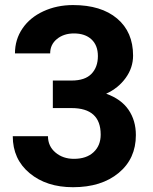

<svg xmlns="http://www.w3.org/2000/svg" viewBox="-20 -741 614 770"><path d="M191.9 -418H267.1Q320.8 -418 346.7 -444.8Q372.6 -471.7 372.6 -516.1Q372.6 -559.1 346.9 -583Q321.3 -606.9 276.4 -606.9Q235.8 -606.9 208.5 -584.7Q181.2 -562.5 181.2 -526.9H40Q40 -582.5 70.1 -626.7Q100.1 -670.9 154.1 -695.8Q208 -720.7 272.9 -720.7Q385.7 -720.7 449.7 -666.7Q513.7 -612.8 513.7 -518.1Q513.7 -469.2 483.9 -428.2Q454.1 -387.2 405.8 -365.2Q465.8 -343.8 495.4 -300.8Q524.9 -257.8 524.9 -199.2Q524.9 -104.5 455.8 -47.4Q386.7 9.8 272.9 9.8Q166.5 9.8 98.9 -46.4Q31.2 -102.5 31.2 -194.8H172.4Q172.4 -154.8 202.4 -129.4Q232.4 -104 276.4 -104Q326.7 -104 355.2 -130.6Q383.8 -157.2 383.8 -201.2Q383.8 -307.6 266.6 -307.6H191.9Z"/></svg>

Font: Robotiche
Style: Bold
Weight: 700
Designer: Google
Version: Version 2.001150; 2014